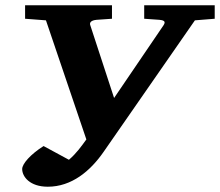

<svg xmlns="http://www.w3.org/2000/svg" viewBox="-20 -691 833 727"><path d="M793 -620V-671H526V-620C553 -618 583 -616 583 -616C607 -614 606 -606 599 -595L412 -320L322 -595C318 -605 324 -614 346 -616L404 -620V-671H75V-620L154 -614L307 -163C288 -137 270 -111 241 -86L145 -138C96 -107 64 -71 64 -51C64 -22 93 16 161 16C251 16 322 -43 373 -117L718 -614Z"/></svg>

Font: Veleka
Style: Bold Italic
Weight: 700
Italic angle: -12°
Designer: Stefan Peev, Context Ltd, 2016; SIL International, 1997-2014.
Foundry: Stefan Peev, Context Ltd, 2016
Version: Version 5.000